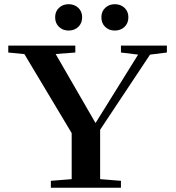

<svg xmlns="http://www.w3.org/2000/svg" viewBox="-20 -876 821 896"><path d="M515.6 -733.4Q488.8 -733.4 470.9 -750.5Q453.1 -767.6 453.1 -795.4Q453.1 -822.8 471.2 -839.6Q489.3 -856.4 515.6 -856.4Q543 -856.4 561 -839.6Q579.1 -822.8 579.1 -795.4Q579.1 -767.6 561 -750.5Q543 -733.4 515.6 -733.4ZM237.3 -795.4Q237.3 -822.8 255.4 -839.6Q273.4 -856.4 300.3 -856.4Q327.1 -856.4 345.2 -839.6Q363.3 -822.8 363.3 -795.4Q363.3 -767.6 345.2 -750.5Q327.1 -733.4 300.3 -733.4Q273.4 -733.4 255.4 -750.5Q237.3 -767.6 237.3 -795.4ZM217.3 0V-32.2L314.5 -40V-254.9L93.8 -623.5L18.6 -630.9V-663.1H331.5V-630.9L239.7 -624L425.8 -301.8L624.5 -621.1L544.4 -630.9V-663.1H758.8V-630.9L680.2 -621.1L447.3 -270.5V-40L544.4 -32.2V0Z"/></svg>

Font: Elstob 10pt SemiBold
Style: Regular
Weight: 600
Designer: Peter S. Baker
Version: Version 1.015